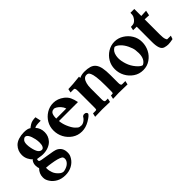

<svg xmlns="http://www.w3.org/2000/svg" viewBox="17 -1197 2088 2088"><g transform="rotate(-45 1061.5 -153.0)"><path d="M217.8 221.7Q160.2 221.7 116.5 198Q72.8 174.3 48.8 136.2Q37.6 118.7 31.7 102.5Q25.9 86.4 25.9 64.5Q25.9 5.9 68.8 -36.1Q60.5 -54.2 60.5 -87.9Q60.5 -107.4 69.1 -127Q77.6 -146.5 88.4 -152.8Q67.4 -170.4 52 -202.1Q36.6 -233.9 36.6 -270.5Q36.6 -333 80.1 -379.4Q105 -404.8 144.5 -417.2Q184.1 -429.7 227.5 -429.7Q285.6 -429.7 310.1 -409.7Q315.4 -416 346.4 -435.8Q377.4 -455.6 432.1 -455.6L446.3 -388.7Q399.9 -388.7 380.1 -385.5Q360.4 -382.3 349.6 -374.5Q389.2 -332.5 389.2 -270.5Q389.2 -210.9 350.6 -167.5Q329.6 -143.1 292 -127.4Q254.4 -111.8 204.6 -111.8Q184.6 -111.8 154.3 -117.7Q137.2 -121.1 126.5 -121.6Q119.6 -121.6 119.6 -106Q119.6 -94.7 124.5 -90.3Q135.3 -81.5 222.2 -69.8Q324.7 -55.2 350.1 -42Q380.9 -24.9 395 0.7Q409.2 26.4 409.2 64.5Q409.2 86.4 403.6 102.5Q397.9 118.7 386.7 136.2Q362.8 174.3 319.1 198Q275.4 221.7 217.8 221.7ZM231.9 -154.8Q249 -154.8 259.5 -174.1Q270 -193.4 270 -228.5Q270 -254.4 264.2 -284.7Q242.2 -385.3 200.2 -385.3Q184.6 -383.8 169.7 -366.9Q154.8 -350.1 154.8 -312Q154.8 -286.1 161.1 -255.9Q172.4 -201.7 189.7 -178.2Q207 -154.8 231.9 -154.8ZM231.4 179.2 239.7 178.7Q293 168 319.3 138.7Q340.3 116.2 340.3 89.8Q339.8 66.4 325.7 57.6Q293.5 36.6 200.7 22.5Q161.1 16.1 125.5 13.7Q124.5 21.5 124.5 29.3Q124.5 56.2 137.2 92Q149.9 127.9 183.6 157.2Q208.5 179.2 231.4 179.2Z M681.6 12.7Q619.6 12.7 570.8 -20.5Q522 -53.7 495.1 -104.7Q468.3 -155.8 468.3 -214.4Q468.3 -273.9 496.6 -322Q524.9 -370.1 573.2 -399.9Q621.6 -429.7 678.2 -429.7Q744.1 -429.7 802.2 -385.3Q835 -359.4 850.6 -326.9Q866.2 -294.4 876 -245.6H584Q587.4 -203.1 606 -156.7Q629.4 -100.6 655.5 -72.5Q681.6 -44.4 697.8 -41.5Q712.4 -38.6 724.6 -38.6Q738.3 -38.6 753.7 -46.1Q769 -53.7 781.7 -65.7Q794.4 -77.6 800.8 -89.4Q807.1 -102.1 826.2 -106Q848.1 -106 856.9 -97.4Q865.7 -88.9 865.7 -81.1Q865.7 -61 797.4 -20.5Q740.2 12.7 681.6 12.7ZM736.3 -285.6Q728.5 -312 707.8 -335.2Q687 -358.4 668 -368.7Q648.9 -378.9 639.6 -379.4Q624.5 -377.9 616.5 -374.8Q608.4 -371.6 596.7 -359.4Q581.5 -336.4 581.5 -285.6Z M1123 0Q1084 -0.5 1006.8 -2.9Q941.4 0 894.5 0L904.3 -42.5H939.9Q952.1 -42.5 956.5 -45.9Q960.9 -49.3 960.9 -77.1V-335.9Q960.9 -357.9 956.5 -366Q952.1 -374 948.5 -375.2Q944.8 -376.5 939.9 -376.5H892.1L901.9 -418.9Q961.9 -418.9 1079.1 -432.6V-413.1Q1113.8 -430.2 1159.7 -430.2Q1206.1 -430.2 1240.5 -419.7Q1274.9 -409.2 1295.4 -382.8Q1315.9 -356.4 1324.5 -313Q1333 -269.5 1333 -201.2V-83Q1333 -61 1337.6 -53Q1342.3 -44.9 1345.9 -43.7Q1349.6 -42.5 1354.5 -42.5H1401.9L1392.6 0Q1354.5 0 1260.7 -2.9Q1210.4 -0.5 1170.4 0L1180.2 -42.5H1193.8Q1206.1 -42.5 1210.4 -45.9Q1214.8 -49.3 1214.8 -77.1V-165Q1214.8 -247.1 1208.3 -293.9Q1201.7 -340.8 1191.4 -361.3Q1181.2 -381.8 1171.4 -385.7Q1161.6 -389.6 1149.9 -389.6Q1127.4 -389.6 1111.6 -372.6Q1095.7 -355.5 1087.4 -323.2Q1079.1 -291 1079.1 -253.9V-83Q1079.1 -61 1083.7 -53Q1088.4 -44.9 1091.8 -43.7Q1095.2 -42.5 1100.1 -42.5H1132.8Z M1625 12.2Q1563 12.2 1514.4 -21Q1465.8 -54.2 1438.7 -105.2Q1411.6 -156.2 1411.6 -215.3Q1411.6 -273.9 1439.9 -322.3Q1468.3 -370.6 1516.6 -400.4Q1564.9 -430.2 1621.6 -430.2Q1676.3 -430.2 1724.9 -400.1Q1773.4 -370.1 1802.7 -321.5Q1832 -272.9 1832 -214.4Q1832 -155.3 1806.4 -104.5Q1780.8 -53.7 1733.4 -20.8Q1686 12.2 1625 12.2ZM1659.2 -30.3Q1720.7 -60.1 1720.7 -153.3Q1720.7 -170.9 1717.3 -202.1Q1713.9 -233.4 1691.2 -280.8Q1668.5 -328.1 1636.7 -357.4Q1605 -386.7 1580.6 -388.2Q1536.6 -365.7 1526.4 -310.1Q1522.5 -289.1 1522.5 -271Q1522.5 -228.5 1540.3 -175Q1558.1 -121.6 1595.2 -77.6Q1632.3 -33.7 1659.2 -30.3Z M2013.2 6.8Q1990.2 6.8 1961.2 -1.7Q1932.1 -10.3 1919.7 -44.9Q1907.2 -79.6 1907.2 -135.7V-373.5Q1899.9 -374 1852.5 -374L1861.3 -416Q1897.5 -416 1914.6 -425.8Q1942.9 -442.4 1960.4 -481.4Q1965.8 -494.1 1965.8 -528.3H2024.9V-420.4L2102.1 -424.3L2089.8 -365.7L2024.9 -369.1V-135.7Q2024.9 -84.5 2032.7 -63.2Q2040.5 -42 2046.4 -42L2100.6 -41.5L2086.9 -2.4Q2040.5 6.8 2013.2 6.8Z"/></g></svg>

Font: Quaaykop
Style: Bold
Weight: 700
Designer: Tup Wanders
Foundry: Free font, DO NOT SELL
Version: Version 1.00;July 31, 2023;FontCreator 11.5.0.2430 64-bit